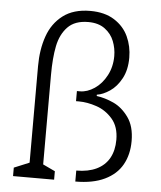

<svg xmlns="http://www.w3.org/2000/svg" viewBox="-54 -824 729 871"><g transform="rotate(5 310.0 -388.5)"><path d="M38 -38.5 119 -72 107.5 -45V-507Q107.5 -582.5 128.8 -643.2Q150 -704 198 -740.5Q246 -777 322.5 -777Q388 -777 431.8 -749.2Q475.5 -721.5 496 -677Q516.5 -632.5 516.5 -581Q516.5 -525 495.2 -485.8Q474 -446.5 443.2 -425.8Q412.5 -405 384.5 -401V-395Q422.5 -390 461.8 -372Q501 -354 530.5 -313Q560 -272 560 -205Q560 -143.5 534.2 -97.5Q508.5 -51.5 455 -25.8Q401.5 0 321.5 0V-50Q375.5 -50 413.5 -68.2Q451.5 -86.5 471 -121.2Q490.5 -156 490.5 -205Q490.5 -264 459.8 -299.5Q429 -335 386.8 -349.2Q344.5 -363.5 306.5 -363.5H293V-409.5H306.5Q340 -409.5 373 -431.8Q406 -454 427 -493.8Q448 -533.5 448 -582.5Q448 -617 435.2 -649.8Q422.5 -682.5 393.2 -704.2Q364 -726 317.5 -726Q256.5 -726 224 -692.2Q191.5 -658.5 180.5 -604Q169.5 -549.5 169.5 -472.5V-40L154 -72L225 -38.5V0H38Z"/></g></svg>

Font: Monaspace Xenon Var
Style: Regular
Weight: 400
Designer: Riley Cran and the Lettermatic Team
Version: Version 1.000 (Monaspace Xenon Var)